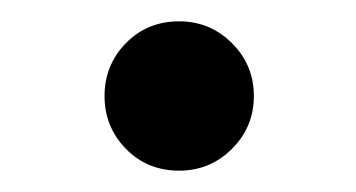

<svg xmlns="http://www.w3.org/2000/svg" viewBox="-20 -449 334 180"><path d="M148 -289Q118 -289 98 -309.5Q78 -330 78 -359Q78 -388 98 -408.5Q118 -429 148 -429Q177 -429 197.5 -408.5Q218 -388 218 -359Q218 -330 197.5 -309.5Q177 -289 148 -289Z"/></svg>

Font: Asap Semi Expanded
Style: Bold
Weight: 700
Width: 6
Designer: Pablo Cosgaya
Foundry: Omnibus-Type
Version: Version 3.001; ttfautohint (v1.8.4.7-5d5b)